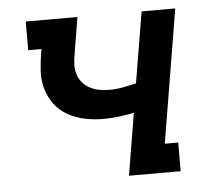

<svg xmlns="http://www.w3.org/2000/svg" viewBox="-43 -567 686 614"><g transform="rotate(-5 300.0 -260.0)"><path d="M347 0 380 -199Q355 -194 330.5 -191Q306 -188 282 -188Q251 -188 222 -194Q193 -200 168 -214Q143 -228 126 -250.5Q109 -273 101 -301Q93 -329 95 -359.5Q97 -390 102 -420L104 -428H61V-520H227L208 -405Q205 -388 204 -371.5Q203 -355 207.5 -339.5Q212 -324 222 -312Q232 -300 246 -292.5Q260 -285 276 -282Q292 -279 309 -279Q330 -279 351.5 -283Q373 -287 395 -292L433 -520H541L470 -92H513V0Z"/></g></svg>

Font: Iosevka Etoile Semibold
Style: Italic
Weight: 600
Italic angle: -9°
Designer: Belleve Invis
Foundry: Belleve Invis
Version: Version 22.1.2; ttfautohint (v1.8.4)